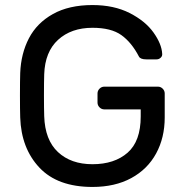

<svg xmlns="http://www.w3.org/2000/svg" viewBox="-20 -730 724 760"><path d="M622 -517Q623 -508 616 -501.5Q609 -495 600 -495H559Q536 -495 530 -506Q501 -562 460.5 -591Q420 -620 346 -620Q262 -620 210 -572.5Q158 -525 155 -436Q154 -406 154 -353Q154 -300 155 -270Q158 -176 209.5 -128Q261 -80 346 -80Q433 -80 485 -125.5Q537 -171 537 -269V-297H393Q382 -297 374 -305Q366 -313 366 -324V-360Q366 -371 374 -379Q382 -387 393 -387H605Q616 -387 624 -379Q632 -371 632 -360V-265Q632 -185 598 -122.5Q564 -60 499.5 -25Q435 10 346 10Q208 10 136 -66.5Q64 -143 60 -265Q59 -295 59 -353Q59 -411 60 -441Q63 -518 94.5 -578.5Q126 -639 189.5 -674.5Q253 -710 346 -710Q431 -710 493 -678.5Q555 -647 587.5 -601.5Q620 -556 622 -517Z"/></svg>

Font: Rubik
Style: Regular
Weight: 400
Designer: Hubert & Fischer
Foundry: Hubert & Fischer
Version: Version 1.100